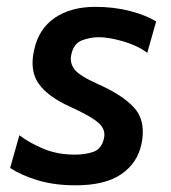

<svg xmlns="http://www.w3.org/2000/svg" viewBox="-20 -529 499 560"><path d="M200.5 11.5Q138.5 11.5 90 -3.2Q41.5 -18 9.5 -39L36.5 -134.5Q68 -111 108.2 -94.5Q148.5 -78 198 -78Q229.5 -78 252.5 -86.2Q275.5 -94.5 282.5 -122.5Q284.5 -129.5 284.5 -136Q284.5 -154.5 268.5 -169.5Q246.5 -189.5 186 -217Q121 -246 93.5 -284Q75 -309.5 75 -345.5Q75 -363 79.5 -383Q92.5 -444.5 139.5 -476.8Q186.5 -509 258 -509Q312.5 -509 358.8 -497Q405 -485 435.5 -466.5L409.5 -375Q379.5 -397 338 -408.8Q296.5 -420.5 268 -420.5Q244 -420.5 219.5 -411.5Q195 -402.5 188 -370Q186.5 -363.5 186.5 -357Q186.5 -341 197 -327Q211.5 -308 266 -283.5Q337 -252.5 371.5 -214.5Q396.5 -187 396.5 -144Q396.5 -127.5 392.5 -108.5Q381 -53.5 333.8 -21Q286.5 11.5 200.5 11.5Z"/></svg>

Font: Heraclito Medium
Style: Italic
Weight: 500
Italic angle: -12°
Designer: Kostas Bartsokas (font) & Cristiano Sobral (main changes)
Foundry: Kostas Bartsokas (font) & Cristiano Sobral (main changes)
Version: Version 1.00;July 8, 2020;FontCreator 13.0.0.2655 64-bit